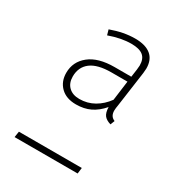

<svg xmlns="http://www.w3.org/2000/svg" viewBox="-164 -791 836 899"><g transform="rotate(30 254.0 -341.0)"><path d="M106 -382Q106 -442 153.5 -480Q201 -518 289 -518H379L385 -560Q387 -576 387 -583Q387 -619 366.5 -635.5Q346 -652 303 -652Q248 -652 184 -629L176 -657Q245 -682 306 -682Q362 -682 391.5 -658Q421 -634 421 -586Q421 -579 419 -561L392 -368Q391 -362 390 -355.5Q389 -349 389 -341Q389 -326 395 -315.5Q401 -305 415 -299L406 -276Q382 -283 370.5 -297Q359 -311 358 -342Q329 -308 295.5 -292Q262 -276 219 -276Q166 -276 136 -305.5Q106 -335 106 -382ZM361 -383 375 -489H289Q214 -489 177.5 -461Q141 -433 141 -382Q141 -347 162 -326.5Q183 -306 220 -306Q263 -306 299 -326.5Q335 -347 361 -383ZM52 -32H392L388 0H47Z"/></g></svg>

Font: FiraGO UltraLight
Style: Italic
Weight: 200
Italic angle: -8°
Designer: bBox Type GmbH
Foundry: bBox Type GmbH
Version: Version 1.001